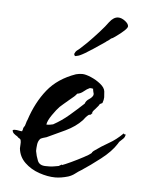

<svg xmlns="http://www.w3.org/2000/svg" viewBox="-48 -420 347 459"><g transform="rotate(5 125.0 -190.0)"><path d="M101 7Q83 7 62.5 0Q42 -7 27.5 -21Q13 -35 11 -55Q11 -60 11.5 -65Q12 -70 11 -74Q11 -77 5 -80L2 -83Q-2 -85 -6 -88.5Q-10 -92 -10 -97Q-7 -98 -5 -98Q0 -98 4.5 -97Q9 -96 13 -96Q12 -96 14 -100Q14 -102 15 -104.5Q16 -107 17 -108Q18 -108 20 -115.5Q22 -123 23 -124Q37 -167 61.5 -197.5Q86 -228 129 -243Q133 -244 136.5 -244.5Q140 -245 144 -245Q152 -245 165 -239.5Q178 -234 188.5 -225.5Q199 -217 200 -208Q200 -204 200.5 -201Q201 -198 201 -194Q201 -188 198 -180L192 -177Q190 -173 188 -171L182 -164Q174 -156 176 -153L174 -152Q174 -152 174 -151Q174 -151 174 -151Q174 -151 174 -151Q174 -151 173 -151L174 -152L173 -151V-150L168 -149Q164 -146 161 -142.5Q158 -139 155 -135Q140 -119 116 -107.5Q92 -96 72 -87Q69 -86 63.5 -84.5Q58 -83 56 -80Q52 -75 51 -67Q50 -59 50 -52Q52 -40 56.5 -29Q61 -18 76 -18H85Q90 -18 95.5 -19Q101 -20 107 -21L114 -25L115 -24Q121 -26 136 -33Q151 -40 165 -47.5Q179 -55 182 -58L183 -59L184 -61L187 -64Q205 -77 222 -86.5Q239 -96 255 -112L257 -110H260Q259 -103 255 -99.5Q251 -96 246 -91L243 -86Q231 -67 206.5 -48Q182 -29 162 -16Q155 -12 148 -6.5Q141 -1 132 2Q115 7 101 7ZM69 -117Q75 -117 77.5 -117.5Q80 -118 85 -119Q105 -130 122.5 -145Q140 -160 156 -175Q158 -182 166 -187L170 -190Q172 -192 173.5 -194Q175 -196 175 -198Q176 -199 174 -205L173 -210V-212Q170 -213 165 -213Q158 -210 151 -204Q144 -198 136 -197Q132 -191 119 -181Q112 -175 105.5 -169.5Q99 -164 97 -162Q90 -155 80 -140.5Q70 -126 69 -117ZM127 -287Q123 -285 121.5 -288Q120 -291 121 -292Q123 -297 125.5 -299Q128 -301 133 -305Q136 -308 141 -312.5Q146 -317 150 -321Q163 -334 176.5 -349Q190 -364 197 -374Q207 -387 218 -387Q226 -387 234.5 -380.5Q243 -374 243 -368Q243 -361 215 -341L209 -337Q205 -336 200 -331Q199 -330 197 -329Q195 -328 193 -326Q161 -304 146.5 -295.5Q132 -287 127 -287Z"/></g></svg>

Font: Qwitcher Grypen
Style: Bold
Weight: 700
Designer: Robert E. Leuschke
Foundry: Robert E. Leuschke
Version: Version 1.100; ttfautohint (v1.8.3)